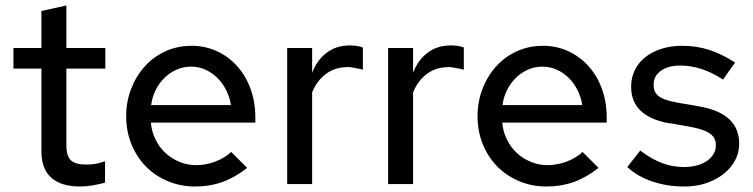

<svg xmlns="http://www.w3.org/2000/svg" viewBox="-20 -671 2746 700"><path d="M131 -120V-421H29V-496H131V-631Q154 -636 176.5 -641Q199 -646 222 -651V-496H364V-421H222V-142Q222 -102 238.5 -86.5Q255 -71 293 -71Q312 -71 327 -73.5Q342 -76 363 -83V-5Q341 1 317 5Q293 9 272 9Q203 9 167 -23Q131 -55 131 -120Z M881 -59Q837 -24 791 -7.5Q745 9 691 9Q639 9 593 -10Q547 -29 513 -63Q479 -97 459.5 -144.5Q440 -192 440 -248Q440 -299 457.5 -345.5Q475 -392 506.5 -427.5Q538 -463 582 -483.5Q626 -504 679 -504Q728 -504 770.5 -484.5Q813 -465 844.5 -430Q876 -395 893.5 -347Q911 -299 911 -241V-224H530Q533 -191 547 -162.5Q561 -134 583 -113.5Q605 -93 634 -81Q663 -69 695 -69Q730 -69 764 -81.5Q798 -94 823 -117ZM677 -428Q648 -428 623.5 -417Q599 -406 580 -387.5Q561 -369 548 -343.5Q535 -318 531 -288H822Q817 -318 804 -343.5Q791 -369 772 -387.5Q753 -406 729 -417Q705 -428 677 -428Z M1027 0V-496H1118V-406Q1136 -452 1170 -478Q1204 -504 1248 -505Q1252 -506 1256 -505.5Q1260 -505 1264 -505Q1275 -505 1284.5 -503Q1294 -501 1303 -498V-417Q1292 -420 1280 -422Q1268 -424 1257 -426Q1253 -426 1249 -426.5Q1245 -427 1241 -426Q1199 -425 1167 -400.5Q1135 -376 1118 -334V0Z M1395 0V-496H1486V-406Q1504 -452 1538 -478Q1572 -504 1616 -505Q1620 -506 1624 -505.5Q1628 -505 1632 -505Q1643 -505 1652.5 -503Q1662 -501 1671 -498V-417Q1660 -420 1648 -422Q1636 -424 1625 -426Q1621 -426 1617 -426.5Q1613 -427 1609 -426Q1567 -425 1535 -400.5Q1503 -376 1486 -334V0Z M2162 -59Q2118 -24 2072 -7.5Q2026 9 1972 9Q1920 9 1874 -10Q1828 -29 1794 -63Q1760 -97 1740.5 -144.5Q1721 -192 1721 -248Q1721 -299 1738.5 -345.5Q1756 -392 1787.5 -427.5Q1819 -463 1863 -483.5Q1907 -504 1960 -504Q2009 -504 2051.5 -484.5Q2094 -465 2125.5 -430Q2157 -395 2174.5 -347Q2192 -299 2192 -241V-224H1811Q1814 -191 1828 -162.5Q1842 -134 1864 -113.5Q1886 -93 1915 -81Q1944 -69 1976 -69Q2011 -69 2045 -81.5Q2079 -94 2104 -117ZM1958 -428Q1929 -428 1904.5 -417Q1880 -406 1861 -387.5Q1842 -369 1829 -343.5Q1816 -318 1812 -288H2103Q2098 -318 2085 -343.5Q2072 -369 2053 -387.5Q2034 -406 2010 -417Q1986 -428 1958 -428Z M2267 -62Q2279 -77 2290.5 -92Q2302 -107 2314 -122Q2357 -90 2395 -76Q2433 -62 2474 -62Q2498 -62 2519 -67.5Q2540 -73 2555.5 -83Q2571 -93 2580.5 -108Q2590 -123 2590 -141Q2590 -162 2579 -174.5Q2568 -187 2547.5 -195Q2527 -203 2497 -208.5Q2467 -214 2428 -221H2423Q2281 -245 2281 -355Q2281 -388 2294.5 -415.5Q2308 -443 2332.5 -462.5Q2357 -482 2391.5 -493Q2426 -504 2467 -504Q2520 -504 2566 -489Q2612 -474 2660 -443Q2649 -427 2638 -412Q2627 -397 2616 -381Q2576 -407 2537.5 -419.5Q2499 -432 2461 -432Q2416 -432 2389.5 -413Q2363 -394 2363 -362Q2363 -341 2372.5 -329Q2382 -317 2401.5 -309.5Q2421 -302 2451.5 -296.5Q2482 -291 2525 -284L2529 -283Q2675 -258 2675 -147Q2675 -114 2659.5 -85.5Q2644 -57 2617 -36Q2590 -15 2554 -3Q2518 9 2476 9Q2413 9 2359 -9Q2305 -27 2267 -62Z"/></svg>

Font: Rosa Sans
Style: Regular
Weight: 400
Designer: Pentagram / MCKL
Foundry: Pentagram / MCKL
Version: Version 1.005;September 16, 2019;FontCreator 11.5.0.2425 64-